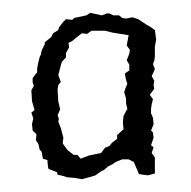

<svg xmlns="http://www.w3.org/2000/svg" viewBox="-20 -727 298 300"><path d="M126 -452 108 -447 97 -449 85 -450 79 -452 70 -454 69 -458 56 -463 55 -466 54 -477 47 -479 45 -490 42 -493 40 -502 36 -508 37 -517 31 -523 30 -533 32 -542 29 -551 34 -555 30 -569 29 -586 33 -593 31 -598V-605L38 -614V-620L40 -630L42 -638L44 -642L45 -648L50 -658V-661L60 -669L63 -675L71 -680L72 -684L79 -693L83 -697L93 -696L96 -699L115 -703L121 -707L139 -703L147 -706H151L157 -703H166L171 -699L177 -698L187 -700L196 -697L208 -689L215 -685L222 -680L224 -665L222 -654V-639L221 -632L219 -627L222 -619L217 -608L221 -601L220 -594L221 -588L214 -579L219 -572L217 -564L216 -557V-550L219 -543L220 -533L216 -523L219 -520L220 -512L216 -500L220 -497L217 -488L222 -481V-471V-456L211 -453L197 -455L195 -460L189 -474L181 -478H171L161 -474L155 -470L149 -467L142 -461L139 -460L129 -453ZM106 -479 119 -484 138 -488 144 -496 151 -499 155 -504 163 -510V-516L173 -525L172 -535L173 -546L179 -557L177 -565V-573L174 -583L176 -589L179 -596L177 -602L175 -612L182 -617V-626L178 -633L182 -643L183 -649L178 -656L181 -672L156 -676L144 -679H139H123L116 -674L108 -675L100 -669L93 -663L87 -660L88 -653L83 -644V-637L77 -631L75 -625L72 -613L71 -610L75 -599L71 -594L70 -587L71 -569L74 -556L70 -547L72 -541L71 -537L75 -527L79 -512L78 -503L85 -493L95 -485H101Z"/></svg>

Font: Winky Rough Light
Style: Regular
Weight: 300
Designer: Simon Atzbach
Foundry: typofactur
Version: Version 1.206; ttfautohint (v1.8.4.7-5d5b)